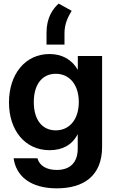

<svg xmlns="http://www.w3.org/2000/svg" viewBox="-20 -823 633 1054"><path d="M291.5 210.9C437 210.9 540.5 144.5 540.5 -17.1V-515.6H407.2V-440.4H406.7C373 -498 318.4 -526.4 251.5 -526.4C119.6 -526.4 29.3 -417 29.3 -260.7C29.3 -106.9 117.7 1.5 252.4 1.5C320.3 1.5 375 -25.4 406.2 -85.9H406.7V-7.3C406.7 68.8 365.2 109.9 291.5 109.9C236.3 109.9 196.8 87.4 185.5 45.9H54.7C68.8 146 149.9 210.9 291.5 210.9ZM286.1 -107.4C213.4 -107.4 165.5 -163.1 165.5 -262.7C165.5 -361.8 213.4 -418 286.1 -418C362.3 -418 412.6 -356.9 412.6 -262.7C412.6 -168.5 362.3 -107.4 286.1 -107.4ZM235.4 -645V-578.1H334V-639.6C334 -694.8 354.5 -731.4 373.5 -763.7L302.2 -803.2C271 -776.4 235.4 -726.1 235.4 -645Z"/></svg>

Font: Raveo Display Display SemiBold
Style: Regular
Weight: 600
Designer: Jakub Foglar, Rasmus Andersson (Inter)
Foundry: Jakubfoglar.com
Version: Version 1.100;Glyphs 3.2.3 (3260)